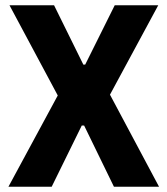

<svg xmlns="http://www.w3.org/2000/svg" viewBox="-20 -708 635 728"><path d="M12 0 199 -346 16 -688H185L296 -463H303L415 -688H580L397 -349L583 0H412L299 -232H290L176 0Z"/></svg>

Font: Saira SemiCondensed
Style: Bold
Weight: 700
Width: 4
Designer: Hector Gatti with collaboration of the Omnibus-Type team
Foundry: Omnibus-Type
Version: Version 1.101